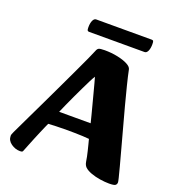

<svg xmlns="http://www.w3.org/2000/svg" viewBox="-144 -905 940 1031"><g transform="rotate(20 326.5 -389.5)"><path d="M86.1 13Q59 13 35.2 -3.8Q11.3 -20.6 11.3 -47.2Q11.3 -52.3 13 -56.9Q14.6 -61.5 19.4 -72.1Q41.2 -117.8 67.2 -172.1Q93.2 -226.5 120.8 -283.9Q148.4 -341.4 174.4 -396.6Q200.3 -451.7 222.7 -499Q245.2 -546.2 260.7 -580.6Q276.3 -615 282.7 -630.9Q287 -643.2 294.8 -647.6Q302.5 -652 329.4 -652Q367.9 -652 402.7 -644.8Q437.5 -637.7 460.5 -625.8Q483.4 -613.8 486 -599.3Q493.2 -563.9 505.6 -514.5Q517.9 -465.1 532.9 -408.6Q547.8 -352.2 563.7 -294.9Q579.5 -237.6 593.4 -185.5Q607.4 -133.5 618.2 -93.8Q629.1 -54.2 633.8 -33.4Q636.5 -21.9 637.5 -16.7Q638.5 -11.6 638.5 -9.4Q638.5 1.4 631 7.2Q623.5 13 595.1 13Q571.2 13 543 8.6Q514.7 4.2 490.6 -4.6Q466.5 -13.4 453.4 -25.7Q448.4 -30.7 444.8 -37.7Q441.2 -44.7 439.2 -56.7Q437.7 -67.7 434.8 -81.9Q432 -96.1 428 -112Q424.1 -127.8 420 -144.2Q415.9 -160.6 411.9 -175.5Q398.2 -177.2 375.5 -178.1Q352.9 -179 329.4 -179.5Q306 -180 288.6 -180Q253.3 -180 223.2 -178.9Q193 -177.8 178.8 -176.8Q176.3 -172 169.7 -156.8Q163.2 -141.7 154.2 -121Q145.3 -100.3 136.1 -77.7Q126.9 -55 118.3 -33.7Q109.7 -12.3 103.6 3.2Q102.4 7.5 99.6 10.2Q96.9 13 86.1 13ZM211.9 -257.5H391.9Q387.7 -274.8 381.1 -300.4Q374.5 -325.9 366.6 -355.8Q358.8 -385.6 351.3 -414.1Q343.8 -442.5 337.7 -465.6Q331.6 -488.7 328.1 -500.2Q320.2 -488 309.1 -465.9Q298 -443.8 284.8 -416.3Q271.6 -388.7 257.7 -359.2Q243.9 -329.8 232.1 -303.3Q220.4 -276.8 211.9 -257.5ZM215.8 -715.9Q209.6 -715.9 206.8 -719.7Q204 -723.4 204 -737.7Q204 -761.6 210.9 -776.6Q217.8 -791.6 229.3 -791.6H546.5Q553.5 -791.6 555.9 -787.8Q558.3 -784 558.3 -769.7Q558.3 -745.7 551.4 -730.8Q544.5 -715.9 533 -715.9Z"/></g></svg>

Font: Briem Hand Thin
Style: Regular
Weight: 100
Designer: Gunnlaugur SE Briem, Eben Sorkin
Foundry: Sorkin Type Co.
Version: Version 1.003